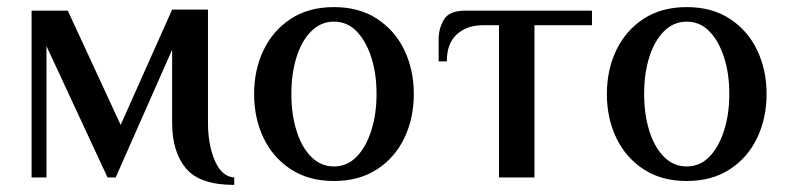

<svg xmlns="http://www.w3.org/2000/svg" viewBox="-20 -500 2223 541"><path d="M640 21Q543 21 504 -25.5Q465 -72 465 -155V-360L306 0H283L111 -370V0H69V-470H171L320 -148L465 -473H566V-155Q566 -92 585.5 -47Q605 -2 640 0Z M921 10Q850 10 799.5 -23Q749 -56 722.5 -111.5Q696 -167 696 -235Q696 -303 722.5 -358.5Q749 -414 799.5 -447Q850 -480 921 -480Q992 -480 1042.5 -447Q1093 -414 1119.5 -358.5Q1146 -303 1146 -235Q1146 -167 1119.5 -111.5Q1093 -56 1042.5 -23Q992 10 921 10ZM921 -31Q958 -31 984.5 -58Q1011 -85 1026 -131.5Q1041 -178 1041 -235Q1041 -293 1026 -339Q1011 -385 984.5 -412Q958 -439 921 -439Q884 -439 857 -412Q830 -385 815.5 -339Q801 -293 801 -235Q801 -178 815.5 -131.5Q830 -85 857 -58Q884 -31 921 -31Z M1386 0V-429H1341Q1296 -429 1267.5 -403.5Q1239 -378 1239 -327H1216V-390Q1216 -420 1231 -445Q1246 -470 1291 -470H1648V-429H1486V0Z M1915 10Q1844 10 1793.5 -23Q1743 -56 1716.5 -111.5Q1690 -167 1690 -235Q1690 -303 1716.5 -358.5Q1743 -414 1793.5 -447Q1844 -480 1915 -480Q1986 -480 2036.5 -447Q2087 -414 2113.5 -358.5Q2140 -303 2140 -235Q2140 -167 2113.5 -111.5Q2087 -56 2036.5 -23Q1986 10 1915 10ZM1915 -31Q1952 -31 1978.5 -58Q2005 -85 2020 -131.5Q2035 -178 2035 -235Q2035 -293 2020 -339Q2005 -385 1978.5 -412Q1952 -439 1915 -439Q1878 -439 1851 -412Q1824 -385 1809.5 -339Q1795 -293 1795 -235Q1795 -178 1809.5 -131.5Q1824 -85 1851 -58Q1878 -31 1915 -31Z"/></svg>

Font: El Messiri Medium
Style: Regular
Weight: 500
Designer: Mohamed Gaber
Foundry: Kief Type Foundry
Version: Version 2.020; ttfautohint (v1.8.3)